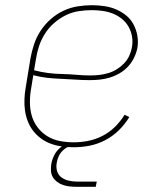

<svg xmlns="http://www.w3.org/2000/svg" viewBox="-20 -558 640 738"><path d="M263 8Q241 8 218.5 5Q196 2 175.5 -5.5Q155 -13 138 -25.5Q121 -38 108 -54.5Q95 -71 87 -91.5Q79 -112 76 -133.5Q73 -155 74 -178Q75 -201 79 -223L97 -333Q102 -361 111 -388Q120 -415 136 -439.5Q152 -464 174.5 -484Q197 -504 223.5 -516.5Q250 -529 278 -533.5Q306 -538 333 -538Q357 -538 381 -534.5Q405 -531 426 -522Q447 -513 464.5 -499Q482 -485 493 -464.5Q504 -444 508 -420.5Q512 -397 508 -373Q504 -354 495 -335.5Q486 -317 472 -302Q458 -287 440 -276.5Q422 -266 402.5 -260Q383 -254 363.5 -252Q344 -250 325 -250Q297 -250 269.5 -252Q242 -254 214.5 -255Q187 -256 160.5 -259Q134 -262 108 -269L100 -220Q95 -193 95 -165.5Q95 -138 102 -113.5Q109 -89 124.5 -68.5Q140 -48 162 -34.5Q184 -21 210 -16Q236 -11 263 -11Q291 -11 319 -16.5Q347 -22 373.5 -35.5Q400 -49 421.5 -70Q443 -91 459 -117L477 -108Q460 -80 436.5 -57Q413 -34 384 -19Q355 -4 324.5 2Q294 8 263 8ZM328 -268Q345 -268 362 -270Q379 -272 396 -277Q413 -282 428.5 -291.5Q444 -301 456.5 -314Q469 -327 476.5 -343Q484 -359 487 -376Q491 -397 487.5 -417.5Q484 -438 474 -455.5Q464 -473 448.5 -485.5Q433 -498 414.5 -505.5Q396 -513 375 -516Q354 -519 333 -519Q308 -519 282 -515Q256 -511 232 -499Q208 -487 187.5 -469Q167 -451 152.5 -428Q138 -405 130 -380.5Q122 -356 118 -330L111 -288Q137 -281 164 -277.5Q191 -274 218.5 -273.5Q246 -273 273.5 -270.5Q301 -268 328 -268ZM273 160Q260 160 247 158.5Q234 157 222 153Q210 149 200 141.5Q190 134 183.5 123.5Q177 113 176 100Q175 87 177 73Q180 56 188 39.5Q196 23 210 11Q224 -1 241.5 -6Q259 -11 277 -11L275 0Q261 0 247.5 4.5Q234 9 223 19Q212 29 206 42Q200 55 198 68Q195 85 199.5 100Q204 115 216.5 124Q229 133 244.5 136.5Q260 140 277 140H352L348 160Z"/></svg>

Font: Iosevka Slab Thin Extended
Style: Italic
Weight: 100
Width: 7
Italic angle: -9°
Monospace: yes
Designer: Belleve Invis
Foundry: Belleve Invis
Version: Version 11.1.0; ttfautohint (v1.8.3)